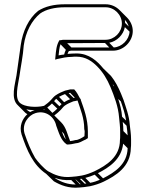

<svg xmlns="http://www.w3.org/2000/svg" viewBox="-20 -745 682 898"><path d="M335 -75C352 -76 364 -85 373 -89C382 -92 385 -96 391 -99V-129C391 -190 372 -237 357 -280H359L354 -285C347 -298 339 -315 327 -327H309C305 -326 289 -322 284 -321C268 -315 255 -309 240 -299C230 -292 224 -283 218 -277C209 -267 197 -258 186 -250C149 -241 95 -245 74 -263C47 -286 64 -345 71 -390C77 -434 88 -485 91 -532C100 -597 129 -650 168 -682C195 -701 236 -711 283 -711H474C515 -711 550 -676 550 -635C550 -594 515 -559 474 -559H275C271 -558 266 -557 264 -557H258C244 -534 242 -510 239 -477L238 -466L248 -469C270 -474 292 -479 316 -479C322 -480 330 -480 338 -480C380 -480 410 -459 434 -435C461 -408 481 -375 497 -337C514 -295 533 -248 537 -195C539 -174 542 -152 542 -129V-110C542 -103 542 -97 541 -90C541 -11 479 28 422 56C404 64 384 72 363 76L337 80L315 82C268 87 235 73 205 56C185 43 156 11 144 -7C124 -42 109 -79 95 -120C81 -166 113 -206 146 -216C195 -231 235 -197 243 -157C255 -126 264 -88 293 -69C307 -69 324 -72 335 -75ZM376 -129 375 -108C363 -100 346 -90 334 -90H333C325 -88 318 -86 308 -85C295 -116 290 -149 266 -173L234 -205C245 -213 255 -222 264 -231C271 -238 276 -246 283 -251C296 -260 308 -265 323 -271C327 -272 336 -273 343 -275V-274C356 -234 374 -193 374 -142V-141C375 -137 376 -134 376 -129ZM296 -493C297 -498 300 -502 302 -506C305 -507 307 -507 312 -508H509C558 -508 601 -551 601 -600C601 -624 590 -647 574 -663L539 -698C522 -715 499 -725 474 -725H283C232 -725 191 -715 158 -694C115 -659 86 -600 77 -534C71 -488 63 -437 57 -392C51 -352 28 -284 64 -252L99 -217C101 -215 105 -213 108 -211C84 -189 69 -155 81 -116C106 -41 135 27 196 68L232 103C263 121 301 137 352 132L374 130L401 126C424 121 445 114 464 105C521 77 591 36 592 -54C593 -60 593 -68 593 -75V-94C593 -119 589 -141 587 -161C584 -205 569 -242 558 -277L546 -307C533 -338 519 -365 499 -390L463 -425C435 -459 397 -495 338 -495C324 -495 310 -494 296 -493ZM586 -597C584 -559 550 -525 512 -523L491 -545C527 -552 557 -582 564 -618ZM582 -621 565 -638C565 -643 565 -648 564 -652C573 -643 578 -633 582 -621ZM491 -523H314L294 -543L471 -544ZM514 -341 510 -344C509 -347 508 -349 507 -352C509 -348 512 -345 514 -341ZM545 -271C555 -242 565 -213 570 -181L551 -199C549 -229 541 -257 533 -282ZM572 -157C574 -142 576 -127 577 -112L557 -132C557 -147 556 -161 554 -175ZM577 -52C575 23 517 61 462 89L438 65C489 39 548 1 556 -73ZM447 96C433 102 418 107 402 110L379 87C395 83 409 78 423 72ZM384 113 376 114 354 92 361 91ZM357 116 354 117 333 95H335ZM334 118C296 118 267 106 241 91L237 87C259 95 283 99 313 97ZM279 -119C282 -111 285 -102 288 -93C280 -102 274 -116 269 -130ZM308 -281C298 -277 289 -273 280 -267L256 -292C265 -297 274 -301 284 -305ZM324 -287 301 -309C303 -309 306 -311 308 -311L330 -288C327 -287 325 -287 324 -287ZM268 -258 258 -248 233 -272C236 -276 240 -280 243 -283ZM248 -237C241 -230 233 -223 225 -217L201 -242C209 -248 216 -254 223 -261ZM103 -234C115 -231 129 -230 142 -230C135 -228 128 -225 121 -221C113 -225 109 -228 103 -234ZM280 -490C271 -489 263 -488 254 -486C255 -497 258 -527 263 -538L288 -512C284 -504 282 -497 280 -490ZM189 -232C187 -233 184 -234 181 -234C183 -234 185 -235 187 -235ZM509 -307Z"/></svg>

Font: Blanket
Style: Ugh
Weight: 900
Foundry: Cannot Into Space Fonts
Version: Version 0.9